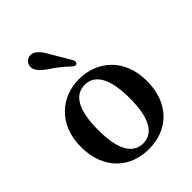

<svg xmlns="http://www.w3.org/2000/svg" viewBox="-245 -968 1112 1112"><g transform="rotate(-45 310.5 -412.5)"><path d="M310 23C464 23 581 -79 581 -265C581 -451 455 -551 310 -551C166 -551 40 -450 40 -265C40 -82 155 23 310 23ZM161 -798C161 -769 186 -745 222 -719C273 -686 305 -658 333 -631C345 -620 354 -618 362 -624C370 -630 370 -640 363 -653L282 -791C255 -833 235 -848 208 -848C187 -848 161 -831 161 -798ZM180 -264C180 -425 226 -504 310 -504C394 -504 440 -425 440 -264C440 -103 394 -24 310 -24C226 -24 180 -103 180 -264Z"/></g></svg>

Font: 寒蝉锦书宋Pro Soft
Style: Regular
Weight: 700
Designer: 寒蝉锦书宋{Warren} 思源宋体{Ryoko NISHIZUKA 西塚涼子 (kana & ideographs); Frank Grießhammer (Latin, Greek & Cyrillic); Wenlong ZHANG 
Foundry: Adobe & ChillType
Version: Version 2.000;Glyphs 3.1.1 (3135)